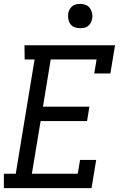

<svg xmlns="http://www.w3.org/2000/svg" viewBox="-22 -968 642 988"><path d="M-2 0V-74H59L156 -662H105L104 -735H570L546 -590H463L475 -662H239L199 -419H438L426 -345H187L142 -74H378L390 -145H473L449 0ZM390 -823Q375 -823 361.5 -828Q348 -833 340 -844.5Q332 -856 329.5 -870.5Q327 -885 329 -900Q331 -910 336.5 -920Q342 -930 350.5 -936.5Q359 -943 369.5 -945.5Q380 -948 391 -948Q406 -948 419.5 -942.5Q433 -937 441 -925.5Q449 -914 452 -899.5Q455 -885 452 -870Q450 -860 444.5 -850Q439 -840 430.5 -833.5Q422 -827 411.5 -825Q401 -823 390 -823Z"/></svg>

Font: Iosevka Plex Etoile
Style: Italic
Weight: 400
Italic angle: -9°
Designer: Belleve Invis
Foundry: Belleve Invis
Version: Version 25.1.1; ttfautohint (v1.8.4)